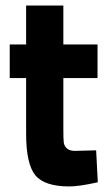

<svg xmlns="http://www.w3.org/2000/svg" viewBox="-20 -659 390 691"><path d="M331 -378H208V-189Q208 -159 209.5 -146.5Q211 -134 220.5 -125Q230 -116 250 -116L326 -118L332 -3Q265 12 230 12Q140 12 107 -28.5Q74 -69 74 -178V-378H15V-499H74V-639H208V-499H331Z"/></svg>

Font: TitilliumText22L Xb
Style: Bold
Weight: 400
Designer: Campivisivi
Foundry: Campivisivi
Version: 1.000